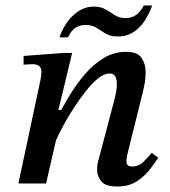

<svg xmlns="http://www.w3.org/2000/svg" viewBox="-20 -669 621 700"><path d="M407 11Q365 11 349.5 -7.5Q334 -26 334 -51Q334 -63 336 -73.5Q338 -84 340 -89L399 -313Q399 -313 402.5 -329.5Q406 -346 406 -362Q406 -379 400.5 -390Q395 -401 379 -401Q360 -401 338 -383.5Q316 -366 293.5 -337.5Q271 -309 249.5 -276Q228 -243 211 -211.5Q194 -180 184 -157L148 0H47L127 -375Q127 -375 129 -386Q131 -397 131 -408Q131 -435 98 -435Q89 -435 77.5 -434Q66 -433 66 -433V-465L213 -476H243L193 -268H203Q217 -294 239 -329.5Q261 -365 290.5 -399.5Q320 -434 357.5 -457Q395 -480 440 -480Q482 -480 496.5 -457.5Q511 -435 511 -406Q511 -383 507.5 -364.5Q504 -346 501 -334L444 -105Q444 -105 442.5 -97Q441 -89 441 -81Q441 -62 461 -62Q486 -62 504 -80Q522 -98 533 -112L557 -94Q547 -79 528.5 -54Q510 -29 480.5 -9Q451 11 407 11ZM228 -533H197Q214 -583 248 -614Q282 -645 321 -645Q348 -645 365.5 -634.5Q383 -624 399 -613.5Q415 -603 439 -603Q456 -603 473 -612.5Q490 -622 504 -649H535Q513 -591 482 -563.5Q451 -536 411 -536Q382 -536 365 -546.5Q348 -557 332 -567.5Q316 -578 291 -578Q273 -578 256.5 -568.5Q240 -559 228 -533Z"/></svg>

Font: STIX Two Text Medium
Style: Italic
Weight: 500
Italic angle: -12°
Designer: Ross Mills, John Hudson & Paul Hanslow, Tiro Typeworks Ltd; with prior portions MicroPress Inc. and Coen Hoffman, Elsevi
Foundry: Tiro Typeworks Ltd
Version: Version 2.13 b171